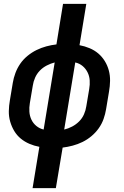

<svg xmlns="http://www.w3.org/2000/svg" viewBox="-20 -755 640 990"><path d="M148 215 183 2Q156 -3 131.5 -13.5Q107 -24 87 -40.5Q67 -57 53.5 -79.5Q40 -102 32.5 -128Q25 -154 25.5 -182Q26 -210 31 -238L46 -328Q50 -353 59.5 -378.5Q69 -404 84.5 -426.5Q100 -449 122 -467Q144 -485 168.5 -497Q193 -509 219 -516Q245 -523 271 -526L305 -735H425L390 -522Q417 -517 442 -506.5Q467 -496 486.5 -479.5Q506 -463 520 -440.5Q534 -418 541 -392Q548 -366 547.5 -338Q547 -310 542 -282L527 -192Q523 -167 514 -141.5Q505 -116 489 -93.5Q473 -71 451.5 -53Q430 -35 405.5 -23Q381 -11 354.5 -4Q328 3 303 6L268 215ZM311 -87Q332 -92 352 -102.5Q372 -113 388 -129Q404 -145 413 -165.5Q422 -186 425 -207L440 -296Q444 -319 442.5 -341Q441 -363 431.5 -382Q422 -401 406 -414.5Q390 -428 368 -433ZM205 -87 262 -433Q242 -428 221.5 -417.5Q201 -407 185.5 -391Q170 -375 161 -354.5Q152 -334 149 -313L134 -224Q130 -201 131.5 -179Q133 -157 142 -138Q151 -119 167.5 -105.5Q184 -92 205 -87Z"/></svg>

Font: Iosevka HT Extended
Style: Bold Italic
Weight: 700
Width: 7
Italic angle: -9°
Monospace: yes
Designer: Belleve Invis
Foundry: Belleve Invis
Version: Version 32.3.0; ttfautohint (v1.8.4)